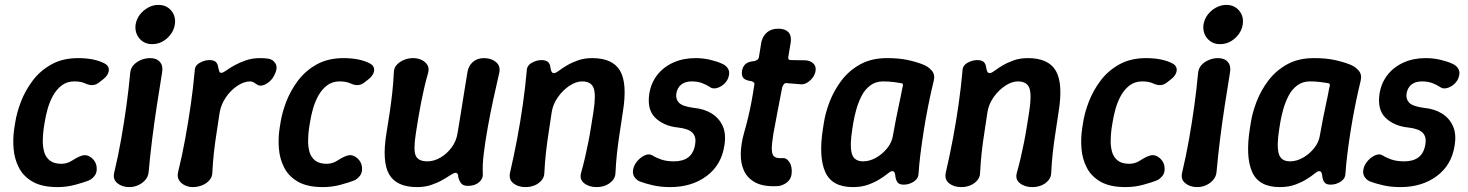

<svg xmlns="http://www.w3.org/2000/svg" viewBox="-20 -750 5988 783"><path d="M215 13Q152 13 114 -8.5Q76 -30 57.5 -65.5Q39 -101 35.5 -143Q32 -185 38 -225L42 -250Q48 -290 65.5 -335.5Q83 -381 113.5 -421.5Q144 -462 190 -487.5Q236 -513 299 -513Q332 -513 359 -507.5Q386 -502 405 -492Q419 -485 422.5 -474Q426 -463 420.5 -450.5Q415 -438 401 -427L387 -416Q373 -404 358.5 -403Q344 -402 327 -410Q310 -418 283 -418Q253 -418 231.5 -401.5Q210 -385 196 -359.5Q182 -334 174 -305Q166 -276 162 -250L158 -225Q155 -203 154.5 -178Q154 -153 160 -131Q166 -109 183 -95.5Q200 -82 231 -82Q254 -82 275.5 -96Q297 -110 313 -115Q328 -120 341 -114Q354 -108 363 -96.5Q372 -85 374 -70Q377 -46 365 -32Q353 -18 342 -14Q322 -6 287 3.5Q252 13 215 13Z M507 13Q478 13 458.5 -3Q439 -19 446 -47Q462 -114 474 -182Q486 -250 495.5 -318.5Q505 -387 511 -453Q513 -472 525 -485Q537 -498 555 -505.5Q573 -513 592 -513Q619 -513 632.5 -497Q646 -481 641 -454Q630 -387 619.5 -318.5Q609 -250 600.5 -182Q592 -114 586 -47Q584 -29 572 -15.5Q560 -2 543 5.5Q526 13 507 13ZM600 -570Q578 -570 562 -581Q546 -592 538 -610Q530 -628 533 -650Q537 -673 550.5 -690.5Q564 -708 584 -719Q604 -730 626 -730Q659 -730 678.5 -706.5Q698 -683 693 -650Q688 -618 661.5 -594Q635 -570 600 -570Z M766 13Q749 13 733.5 5.5Q718 -2 710 -15.5Q702 -29 706 -47Q723 -116 735.5 -185Q748 -254 758 -323Q768 -392 774 -461Q774 -482 794 -493.5Q814 -505 834 -505Q852 -505 860 -497.5Q868 -490 870 -475Q872 -465 874.5 -458.5Q877 -452 884 -453Q891 -454 904 -463.5Q917 -473 937 -484Q957 -495 983 -504Q1009 -513 1041 -513Q1049 -513 1057.5 -512.5Q1066 -512 1073 -511Q1094 -508 1104 -490Q1114 -472 1098 -442Q1092 -429 1079 -417.5Q1066 -406 1052 -402Q1038 -398 1027 -406Q1022 -410 1015 -414Q1008 -418 1000 -418Q975 -418 948 -400Q921 -382 901.5 -353.5Q882 -325 876 -293Q870 -251 863.5 -210Q857 -169 852.5 -129Q848 -89 846 -47Q846 -29 834.5 -15.5Q823 -2 804.5 5.5Q786 13 766 13Z M1297 13Q1234 13 1196 -8.5Q1158 -30 1139.5 -65.5Q1121 -101 1117.5 -143Q1114 -185 1120 -225L1124 -250Q1130 -290 1147.5 -335.5Q1165 -381 1195.5 -421.5Q1226 -462 1272 -487.5Q1318 -513 1381 -513Q1414 -513 1441 -507.5Q1468 -502 1487 -492Q1501 -485 1504.5 -474Q1508 -463 1502.5 -450.5Q1497 -438 1483 -427L1469 -416Q1455 -404 1440.5 -403Q1426 -402 1409 -410Q1392 -418 1365 -418Q1335 -418 1313.5 -401.5Q1292 -385 1278 -359.5Q1264 -334 1256 -305Q1248 -276 1244 -250L1240 -225Q1237 -203 1236.5 -178Q1236 -153 1242 -131Q1248 -109 1265 -95.5Q1282 -82 1313 -82Q1336 -82 1357.5 -96Q1379 -110 1395 -115Q1410 -120 1423 -114Q1436 -108 1445 -96.5Q1454 -85 1456 -70Q1459 -46 1447 -32Q1435 -18 1424 -14Q1404 -6 1369 3.5Q1334 13 1297 13Z M1949 -43Q1951 -22 1934 -7Q1917 8 1888 8Q1869 8 1861 -2Q1853 -12 1849 -27Q1849 -37 1845.5 -41.5Q1842 -46 1836 -45Q1829 -44 1815.5 -35Q1802 -26 1782.5 -15Q1763 -4 1737.5 4.5Q1712 13 1681 13Q1597 13 1567 -39Q1537 -91 1556 -207Q1563 -249 1569 -289.5Q1575 -330 1579.5 -370.5Q1584 -411 1586 -453Q1586 -472 1597.5 -485Q1609 -498 1627 -505.5Q1645 -513 1664 -513Q1684 -513 1699.5 -505.5Q1715 -498 1723 -485Q1731 -472 1726 -453Q1717 -422 1710 -391.5Q1703 -361 1697 -330.5Q1691 -300 1686 -269.5Q1681 -239 1676 -207Q1665 -138 1675.5 -115Q1686 -92 1723 -92Q1750 -92 1776.5 -107.5Q1803 -123 1822 -149Q1841 -175 1846 -207Q1853 -249 1859.5 -289.5Q1866 -330 1872.5 -371Q1879 -412 1886 -454Q1890 -481 1908 -497Q1926 -513 1954 -513Q1983 -513 2002.5 -497Q2022 -481 2016 -453Q2004 -401 1991.5 -343.5Q1979 -286 1969 -229.5Q1959 -173 1953 -125Q1947 -77 1949 -43Z M2128 -460Q2128 -482 2148 -493.5Q2168 -505 2188 -505Q2206 -505 2214.5 -497.5Q2223 -490 2225 -474Q2226 -464 2229.5 -457.5Q2233 -451 2241 -452Q2248 -453 2260.5 -462.5Q2273 -472 2292.5 -483.5Q2312 -495 2337.5 -504Q2363 -513 2395 -513Q2479 -513 2509 -461Q2539 -409 2520 -293Q2514 -251 2507.5 -210Q2501 -169 2496.5 -128.5Q2492 -88 2490 -46Q2490 -28 2478.5 -14.5Q2467 -1 2450 6Q2433 13 2413 13Q2382 13 2362 -3Q2342 -19 2350 -46Q2359 -78 2366 -108.5Q2373 -139 2379 -169Q2385 -199 2390 -230.5Q2395 -262 2400 -293Q2411 -363 2401 -390.5Q2391 -418 2354 -418Q2329 -418 2302 -400Q2275 -382 2255 -353.5Q2235 -325 2230 -293Q2224 -251 2217.5 -210Q2211 -169 2206.5 -128.5Q2202 -88 2200 -46Q2200 -28 2188.5 -14.5Q2177 -1 2160 6Q2143 13 2123 13Q2093 13 2073.5 -2.5Q2054 -18 2060 -46Q2076 -115 2089 -184Q2102 -253 2112 -322.5Q2122 -392 2128 -460Z M2713 13Q2674 13 2642 5.5Q2610 -2 2589 -10Q2573 -17 2565 -32Q2557 -47 2565 -70Q2571 -85 2583.5 -98Q2596 -111 2612 -117.5Q2628 -124 2641 -116Q2655 -107 2676.5 -99.5Q2698 -92 2729 -92Q2765 -92 2787 -108.5Q2809 -125 2815 -162Q2820 -191 2804.5 -208Q2789 -225 2745 -230Q2715 -233 2691.5 -243.5Q2668 -254 2651.5 -270.5Q2635 -287 2629 -311.5Q2623 -336 2628 -368Q2635 -412 2660.5 -444.5Q2686 -477 2726 -495Q2766 -513 2816 -513Q2848 -513 2877 -506Q2906 -499 2925 -490Q2942 -483 2950 -468Q2958 -453 2949 -430Q2943 -416 2930 -405Q2917 -394 2901.5 -390.5Q2886 -387 2875 -395Q2862 -404 2843.5 -411Q2825 -418 2801 -418Q2774 -418 2758 -405Q2742 -392 2738 -368Q2735 -345 2749.5 -330.5Q2764 -316 2810 -310Q2852 -306 2882.5 -287Q2913 -268 2927.5 -235.5Q2942 -203 2934 -156Q2922 -77 2861.5 -32Q2801 13 2713 13Z M3151 9Q3095 12 3062 -5Q3029 -22 3014.5 -53Q3000 -84 3001 -124Q3002 -164 3014 -207Q3024 -241 3031.5 -273Q3039 -305 3045 -337Q3051 -369 3056 -403Q3058 -409 3056 -411.5Q3054 -414 3051 -416Q3048 -418 3044 -419Q3020 -422 3011.5 -432Q3003 -442 3006 -461Q3009 -479 3020.5 -489Q3032 -499 3057 -501Q3064 -503 3069 -506.5Q3074 -510 3075 -517Q3077 -532 3080 -548Q3083 -564 3085 -579Q3091 -604 3108.5 -618.5Q3126 -633 3154 -633Q3181 -633 3194.5 -619.5Q3208 -606 3205 -579Q3203 -564 3200 -549Q3197 -534 3195 -519Q3192 -505 3205 -505Q3220 -505 3235.5 -504.5Q3251 -504 3265 -504Q3284 -503 3296.5 -491.5Q3309 -480 3306 -461Q3303 -440 3285 -423Q3267 -406 3249 -406Q3234 -407 3218.5 -408.5Q3203 -410 3188 -411Q3182 -412 3177.5 -407.5Q3173 -403 3170 -394Q3161 -347 3152 -301Q3143 -255 3134 -205Q3127 -163 3127.5 -140.5Q3128 -118 3138 -111Q3148 -104 3169 -105Q3187 -108 3199.5 -88.5Q3212 -69 3208 -38Q3204 -16 3186.5 -4Q3169 8 3151 9Z M3458 13Q3373 13 3345.5 -48.5Q3318 -110 3336 -225L3340 -250Q3346 -290 3363.5 -335.5Q3381 -381 3411.5 -421.5Q3442 -462 3488 -487.5Q3534 -513 3597 -513Q3646 -513 3681 -505.5Q3716 -498 3744 -487Q3765 -479 3779.5 -462.5Q3794 -446 3788 -421Q3776 -372 3765.5 -319.5Q3755 -267 3747 -216Q3739 -165 3733.5 -120.5Q3728 -76 3726 -42Q3725 -21 3706 -9Q3687 3 3666 3Q3649 3 3642 -4.5Q3635 -12 3632 -27Q3631 -39 3628.5 -45.5Q3626 -52 3618 -52Q3612 -52 3600 -42Q3588 -32 3568 -19.5Q3548 -7 3521 3Q3494 13 3458 13ZM3500 -92Q3526 -92 3552 -106.5Q3578 -121 3598 -145.5Q3618 -170 3622 -200Q3628 -233 3634 -264.5Q3640 -296 3647 -327.5Q3654 -359 3660 -392Q3667 -410 3654 -411Q3644 -413 3624 -415.5Q3604 -418 3581 -418Q3551 -418 3529 -401.5Q3507 -385 3493.5 -358.5Q3480 -332 3472 -303Q3464 -274 3460 -250L3456 -225Q3445 -158 3453.5 -125Q3462 -92 3500 -92Z M3905 -460Q3905 -482 3925 -493.5Q3945 -505 3965 -505Q3983 -505 3991.5 -497.5Q4000 -490 4002 -474Q4003 -464 4006.5 -457.5Q4010 -451 4018 -452Q4025 -453 4037.5 -462.5Q4050 -472 4069.5 -483.5Q4089 -495 4114.5 -504Q4140 -513 4172 -513Q4256 -513 4286 -461Q4316 -409 4297 -293Q4291 -251 4284.5 -210Q4278 -169 4273.5 -128.5Q4269 -88 4267 -46Q4267 -28 4255.5 -14.5Q4244 -1 4227 6Q4210 13 4190 13Q4159 13 4139 -3Q4119 -19 4127 -46Q4136 -78 4143 -108.5Q4150 -139 4156 -169Q4162 -199 4167 -230.5Q4172 -262 4177 -293Q4188 -363 4178 -390.5Q4168 -418 4131 -418Q4106 -418 4079 -400Q4052 -382 4032 -353.5Q4012 -325 4007 -293Q4001 -251 3994.5 -210Q3988 -169 3983.5 -128.5Q3979 -88 3977 -46Q3977 -28 3965.5 -14.5Q3954 -1 3937 6Q3920 13 3900 13Q3870 13 3850.5 -2.5Q3831 -18 3837 -46Q3853 -115 3866 -184Q3879 -253 3889 -322.5Q3899 -392 3905 -460Z M4570 13Q4507 13 4469 -8.5Q4431 -30 4412.5 -65.5Q4394 -101 4390.5 -143Q4387 -185 4393 -225L4397 -250Q4403 -290 4420.5 -335.5Q4438 -381 4468.5 -421.5Q4499 -462 4545 -487.5Q4591 -513 4654 -513Q4687 -513 4714 -507.5Q4741 -502 4760 -492Q4774 -485 4777.5 -474Q4781 -463 4775.5 -450.5Q4770 -438 4756 -427L4742 -416Q4728 -404 4713.5 -403Q4699 -402 4682 -410Q4665 -418 4638 -418Q4608 -418 4586.5 -401.5Q4565 -385 4551 -359.5Q4537 -334 4529 -305Q4521 -276 4517 -250L4513 -225Q4510 -203 4509.5 -178Q4509 -153 4515 -131Q4521 -109 4538 -95.5Q4555 -82 4586 -82Q4609 -82 4630.5 -96Q4652 -110 4668 -115Q4683 -120 4696 -114Q4709 -108 4718 -96.5Q4727 -85 4729 -70Q4732 -46 4720 -32Q4708 -18 4697 -14Q4677 -6 4642 3.5Q4607 13 4570 13Z M4862 13Q4833 13 4813.5 -3Q4794 -19 4801 -47Q4817 -114 4829 -182Q4841 -250 4850.5 -318.5Q4860 -387 4866 -453Q4868 -472 4880 -485Q4892 -498 4910 -505.5Q4928 -513 4947 -513Q4974 -513 4987.5 -497Q5001 -481 4996 -454Q4985 -387 4974.5 -318.5Q4964 -250 4955.5 -182Q4947 -114 4941 -47Q4939 -29 4927 -15.5Q4915 -2 4898 5.5Q4881 13 4862 13ZM4955 -570Q4933 -570 4917 -581Q4901 -592 4893 -610Q4885 -628 4888 -650Q4892 -673 4905.5 -690.5Q4919 -708 4939 -719Q4959 -730 4981 -730Q5014 -730 5033.5 -706.5Q5053 -683 5048 -650Q5043 -618 5016.5 -594Q4990 -570 4955 -570Z M5199 13Q5114 13 5086.5 -48.5Q5059 -110 5077 -225L5081 -250Q5087 -290 5104.5 -335.5Q5122 -381 5152.5 -421.5Q5183 -462 5229 -487.5Q5275 -513 5338 -513Q5387 -513 5422 -505.5Q5457 -498 5485 -487Q5506 -479 5520.5 -462.5Q5535 -446 5529 -421Q5517 -372 5506.5 -319.5Q5496 -267 5488 -216Q5480 -165 5474.5 -120.5Q5469 -76 5467 -42Q5466 -21 5447 -9Q5428 3 5407 3Q5390 3 5383 -4.5Q5376 -12 5373 -27Q5372 -39 5369.5 -45.5Q5367 -52 5359 -52Q5353 -52 5341 -42Q5329 -32 5309 -19.5Q5289 -7 5262 3Q5235 13 5199 13ZM5241 -92Q5267 -92 5293 -106.5Q5319 -121 5339 -145.5Q5359 -170 5363 -200Q5369 -233 5375 -264.5Q5381 -296 5388 -327.5Q5395 -359 5401 -392Q5408 -410 5395 -411Q5385 -413 5365 -415.5Q5345 -418 5322 -418Q5292 -418 5270 -401.5Q5248 -385 5234.5 -358.5Q5221 -332 5213 -303Q5205 -274 5201 -250L5197 -225Q5186 -158 5194.5 -125Q5203 -92 5241 -92Z M5691 13Q5652 13 5620 5.5Q5588 -2 5567 -10Q5551 -17 5543 -32Q5535 -47 5543 -70Q5549 -85 5561.5 -98Q5574 -111 5590 -117.5Q5606 -124 5619 -116Q5633 -107 5654.5 -99.5Q5676 -92 5707 -92Q5743 -92 5765 -108.5Q5787 -125 5793 -162Q5798 -191 5782.5 -208Q5767 -225 5723 -230Q5693 -233 5669.5 -243.5Q5646 -254 5629.5 -270.5Q5613 -287 5607 -311.5Q5601 -336 5606 -368Q5613 -412 5638.5 -444.5Q5664 -477 5704 -495Q5744 -513 5794 -513Q5826 -513 5855 -506Q5884 -499 5903 -490Q5920 -483 5928 -468Q5936 -453 5927 -430Q5921 -416 5908 -405Q5895 -394 5879.5 -390.5Q5864 -387 5853 -395Q5840 -404 5821.5 -411Q5803 -418 5779 -418Q5752 -418 5736 -405Q5720 -392 5716 -368Q5713 -345 5727.5 -330.5Q5742 -316 5788 -310Q5830 -306 5860.5 -287Q5891 -268 5905.5 -235.5Q5920 -203 5912 -156Q5900 -77 5839.5 -32Q5779 13 5691 13Z"/></svg>

Font: Winky Sans Medium
Style: Italic
Weight: 500
Italic angle: -8.97852°
Designer: Simon Atzbach
Foundry: typofactur
Version: Version 1.205